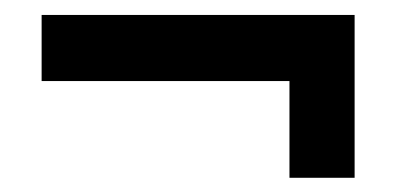

<svg xmlns="http://www.w3.org/2000/svg" viewBox="-20 -378 561 262"><path d="M375 -135.4V-267.4H36.8V-357.6H463.9V-135.4Z"/></svg>

Font: Afacad Flux SemiBold
Style: Regular
Weight: 600
Designer: Kristian Moeller
Foundry: Dicotype
Version: Version 1.100